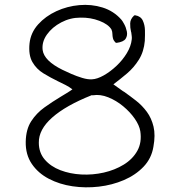

<svg xmlns="http://www.w3.org/2000/svg" viewBox="-20 -743 740 806"><path d="M624 -127Q616 -78 582.5 -43Q549 -8 500 13Q451 34 395 40.5Q339 47 284.5 39Q230 31 185 7.5Q140 -16 113.5 -55Q87 -94 88 -148Q89 -200 111 -234Q133 -268 166.5 -292Q200 -316 235 -337Q248 -345 260.5 -352.5Q273 -360 284 -368Q271 -378 255.5 -386Q240 -394 223 -402Q192 -417 162.5 -435Q133 -453 116 -482.5Q99 -512 104 -561Q109 -606 140 -640.5Q171 -675 216.5 -696Q262 -717 313 -721.5Q364 -726 410.5 -711.5Q457 -697 489 -661Q493 -657 501 -642.5Q509 -628 512.5 -611Q516 -594 507.5 -580.5Q499 -567 469 -563L464 -565Q456 -574 454 -583Q452 -592 452 -599Q452 -610 448 -619Q435 -641 397.5 -655.5Q360 -670 317 -669Q275 -669 237 -649Q199 -629 177 -598Q155 -567 159 -533Q165 -488 242 -450Q258 -442 280 -432.5Q302 -423 325 -416Q348 -409 366 -410Q388 -411 415.5 -426.5Q443 -442 469 -466.5Q495 -491 512.5 -520Q530 -549 533 -577Q534 -584 533 -591.5Q532 -599 531 -607Q530 -609 530 -610Q526 -627 526.5 -645Q527 -663 543 -678L547 -679Q571 -675 579.5 -656.5Q588 -638 588.5 -616Q589 -594 588 -577Q588 -574 588 -572Q584 -526 563 -492.5Q542 -459 513 -434.5Q484 -410 456 -389L498 -359H499Q526 -340 551.5 -320Q577 -300 596.5 -273.5Q616 -247 624.5 -211.5Q633 -176 624 -127ZM143 -144Q143 -102 168 -73Q193 -44 233.5 -28.5Q274 -13 321.5 -10.5Q369 -8 415.5 -18.5Q462 -29 499.5 -52Q537 -75 556.5 -110Q576 -145 569 -192Q565 -217 545.5 -245Q526 -273 497 -297Q468 -321 434.5 -334.5Q401 -348 370 -343H367Q365 -344 364.5 -343.5Q364 -343 364 -343Q256 -300 199 -249.5Q142 -199 143 -144Z"/></svg>

Font: Yuji Hentaigana Akari
Style: Regular
Weight: 400
Designer: Kataoka Yuji
Foundry: Kinuta Font Factory
Version: Version 3.002